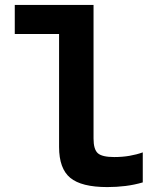

<svg xmlns="http://www.w3.org/2000/svg" viewBox="-20 -750 640 780"><path d="M416 10Q311 10 265.5 -27.5Q220 -65 220 -153V-612H40V-730H360V-187Q360 -143 377.5 -127.5Q395 -112 444 -112Q477 -112 506 -117Q535 -122 560 -131V-9Q526 1 490 5.5Q454 10 416 10Z"/></svg>

Font: M PLUS Code Latin Expanded
Style: Bold
Weight: 700
Width: 7
Designer: Coji Morishita
Foundry: UNDERFOREST DESIGN
Version: Version 1.002; ttfautohint (v1.8.3)